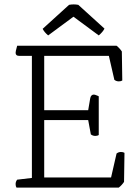

<svg xmlns="http://www.w3.org/2000/svg" viewBox="-20 -853 636 873"><path d="M520 0H55Q51 -6 51 -16Q51 -27 58 -36L125 -44V-599H67Q51 -599 51 -613Q51 -620 56 -637L58 -645H510Q524 -634 534 -619L536 -487Q530 -483 520 -483Q509 -483 500 -490L475 -599H181V-352H381L390 -405Q393 -423 407 -423Q411 -423 423 -418L429 -415V-239Q423 -235 413 -235Q402 -235 393 -242L381 -307H181V-46H485L510 -155Q519 -162 530 -162Q540 -162 546 -158L544 -26Q534 -11 520 0ZM429 -692 314 -777 199 -692Q181 -707 174 -722L294 -831Q299 -832 304.5 -832.5Q310 -833 315 -833Q320 -833 325.5 -832.5Q331 -832 336 -831L455 -723Q448 -708 429 -692Z"/></svg>

Font: Scope One
Style: Regular
Weight: 400
Designer: Dalton Maag Ltd
Foundry: Dalton Maag Ltd
Version: Version 1.002; ttfautohint (v1.4.1) -l 11 -r 50 -G 50 -x 14 